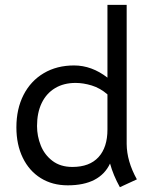

<svg xmlns="http://www.w3.org/2000/svg" viewBox="-20 -761 629 800"><path d="M479.5 19Q451.7 -31.2 438.5 -79.6Q417.5 -34.7 373.3 -11.7Q329.1 11.2 262.2 11.2Q198.2 11.2 149.9 -18.8Q101.6 -48.8 75 -103.5Q48.3 -158.2 48.3 -230.5Q48.3 -307.1 78.1 -365.5Q107.9 -423.8 162.4 -456.1Q216.8 -488.3 288.6 -488.3Q362.3 -488.3 427.7 -437.5V-740.7H507.8V-161.1Q508.3 -89.4 550.3 -13.7ZM427.7 -221.2V-367.7Q397.5 -394 362.3 -404.8Q327.1 -415.5 294.9 -415.5Q245.6 -415.5 209.5 -393.8Q173.3 -372.1 153.8 -331.8Q134.3 -291.5 134.3 -235.8Q134.3 -193.8 149.9 -154.8Q165.5 -115.7 198.7 -90.6Q231.9 -65.4 281.7 -65.4Q353 -65.4 390.4 -106.2Q427.7 -147 427.7 -221.2Z"/></svg>

Font: Selawik
Style: Regular
Weight: 400
Designer: Aaron Bell
Foundry: Microsoft Corporation
Version: Version 1.01